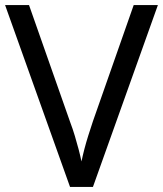

<svg xmlns="http://www.w3.org/2000/svg" viewBox="-20 -734 640 754"><path d="M600 -714 345 0H255L0 -714H94L255 -256Q266 -227 274 -200Q282 -173 288.5 -148.5Q295 -124 300 -100Q305 -124 311.5 -149Q318 -174 326.5 -201Q335 -228 345 -258L505 -714Z"/></svg>

Font: Noto Sans Ambassadori
Style: Regular
Weight: 400
Designer: Monotype Design Team
Foundry: Monotype Imaging Inc.
Version: Version 2.013